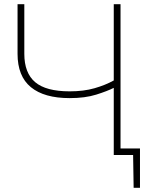

<svg xmlns="http://www.w3.org/2000/svg" viewBox="-20 -733 714 908"><path d="M518 0V-317.5Q487.5 -302 435 -285.5Q382.5 -269 309.5 -269Q189 -269 126 -320.8Q63 -372.5 63 -478.5V-713H95V-478.5Q95 -388 146.2 -344.5Q197.5 -301 309.5 -301Q376 -301 427.2 -315.8Q478.5 -330.5 518 -352.5V-713H550V-31H642V155H612L609.5 0Z"/></svg>

Font: Heraclito Thin
Style: Regular
Weight: 100
Designer: Kostas Bartsokas (font) & Cristiano Sobral (main changes)
Foundry: Kostas Bartsokas (font) & Cristiano Sobral (main changes)
Version: Version 1.00;July 8, 2020;FontCreator 13.0.0.2655 64-bit